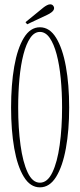

<svg xmlns="http://www.w3.org/2000/svg" viewBox="-20 -834 362 866"><path d="M160 11Q116.5 11 87.5 -36.5Q58.5 -84 44.2 -165.2Q30 -246.5 30 -349Q30 -452 44.2 -533.8Q58.5 -615.5 87.5 -663.2Q116.5 -711 160 -711Q204 -711 233.2 -663.2Q262.5 -615.5 277.2 -533.8Q292 -452 292 -349Q292 -246.5 277.2 -165.2Q262.5 -84 233.2 -36.5Q204 11 160 11ZM160 -10Q194 -10 216.2 -56.2Q238.5 -102.5 249.2 -179.8Q260 -257 260 -349Q260 -418 254 -479.8Q248 -541.5 235.5 -588.8Q223 -636 204.2 -663Q185.5 -690 160 -690Q135 -690 116.5 -663Q98 -636 85.8 -588.8Q73.5 -541.5 67.8 -479.8Q62 -418 62 -349Q62 -257 72.5 -179.8Q83 -102.5 104.8 -56.2Q126.5 -10 160 -10ZM102.5 -724.5 95 -734 176.5 -800.5Q183.5 -806 191.5 -810.2Q199.5 -814.5 206.5 -814.5Q217 -814.5 222 -805Q224 -801.5 224 -797.5Q224 -788 213.8 -779.8Q203.5 -771.5 192 -766.5Z"/></svg>

Font: Imbue 50pt Thin
Style: Regular
Weight: 100
Designer: Tyler Finck
Foundry: Etcetera Type Company
Version: Version 1.102; ttfautohint (v1.8.3)